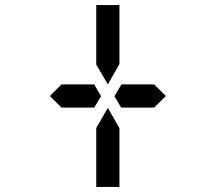

<svg xmlns="http://www.w3.org/2000/svg" viewBox="-20 -881 856 762"><path d="M454 -157V-139H362V-327V-373L408 -453L454 -372V-327ZM224 -454 178 -500 224 -546H328H354L381 -499L354 -454H238ZM362 -861H454V-673V-627L408 -546L362 -625V-673ZM592 -546 638 -500 592 -454H578H501H461L434 -499L462 -546H488Z"/></svg>

Font: DSEG14 Classic Mini
Style: Regular
Weight: 400
Designer: Keshikan(Twitter:@keshinomi_88pro)
Version: Version 0.46